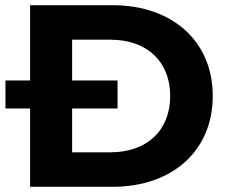

<svg xmlns="http://www.w3.org/2000/svg" viewBox="-20 -720 879 740"><path d="M414 -700H96V-410H1V-302H96V0H414C643 0 800 -138 800 -350C800 -562 643 -700 414 -700ZM406 -133H258V-302H433V-410H258V-567H406C545 -567 636 -484 636 -350C636 -216 545 -133 406 -133Z"/></svg>

Font: Montserrat Lite
Style: Bold
Weight: 700
Designer: Julieta Ulanovsky
Foundry: Julieta Ulanovsky
Version: Version 7.200;PS 007.200;hotconv 1.0.88;makeotf.lib2.5.64775